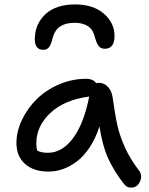

<svg xmlns="http://www.w3.org/2000/svg" viewBox="-20 -810 673 867"><path d="M319.8 -790Q400.9 -790 449 -748.3Q497.1 -706.5 497.1 -647.9Q497.1 -589.8 453.1 -589.8Q436 -589.8 426.3 -601.1Q416.5 -612.3 408.2 -643.1Q394 -707 316.9 -707Q236.8 -707 219.2 -643.1Q210.9 -609.4 201.7 -597.2Q192.4 -585 175.8 -585Q137.2 -585 137.2 -632.8Q137.2 -700.7 184.6 -745.4Q231.9 -790 319.8 -790ZM199.2 -35.2Q131.8 -35.2 93 -69.8Q54.2 -104.5 54.2 -164.1Q54.2 -216.3 79.1 -268.6Q104 -320.8 145.3 -361.8Q186.5 -402.8 245.6 -428.5Q304.7 -454.1 368.2 -454.1Q401.9 -454.1 414.1 -434.1Q418 -436 426.8 -436Q450.7 -436 467.5 -417.7Q484.4 -399.4 488.8 -369.1Q499.5 -291 510.3 -243.2Q521 -195.3 544.7 -143.3Q568.4 -91.3 606.9 -41Q624.5 -19.5 612.5 8.8Q600.6 37.1 571.8 37.1Q559.6 37.1 552.2 32.2Q544.9 27.3 536.1 16.1Q493.7 -39.6 468.3 -95Q442.9 -150.4 429.2 -238.8Q411.6 -185.1 384.8 -144.5Q357.9 -104 326.9 -80.8Q295.9 -57.6 263.9 -46.4Q231.9 -35.2 199.2 -35.2ZM144 -163.1Q144 -143.1 147.9 -129.9Q165.5 -120.1 196.8 -120.1Q260.3 -120.1 309.6 -185.8Q358.9 -251.5 382.8 -374Q270.5 -359.4 207.3 -299.8Q144 -240.2 144 -163.1Z"/></svg>

Font: Shantell Sans Irregular
Style: Regular
Weight: 400
Designer: Stephen Nixon, Anya Danilova, Shantell Martin
Foundry: Arrow Type
Version: Version 1.006;[9816181b4]